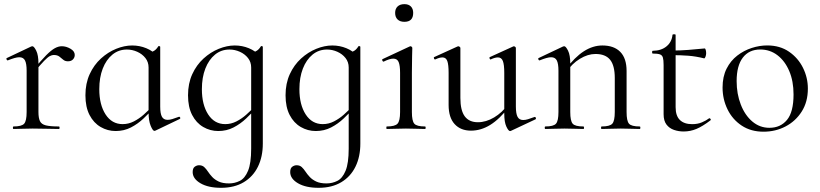

<svg xmlns="http://www.w3.org/2000/svg" viewBox="-20 -616 3914 917"><path d="M143.4 -271 138.6 -281.6Q176 -327.4 200.2 -351.8Q224.4 -376.2 241.8 -385.7Q259.2 -395.2 275 -395.2Q296 -395.2 316.5 -383.3Q337 -371.4 337 -353.6Q337 -341.4 328.5 -332.3Q320 -323.2 304.4 -323.2Q290.6 -323.2 281.7 -331Q272.8 -338.8 263.1 -346.1Q253.4 -353.4 236.6 -353.4Q228 -353.4 217.9 -348.1Q207.8 -342.8 190.7 -325.3Q173.6 -307.8 143.4 -271ZM44.6 0Q41.6 0 41.6 -6Q41.6 -12 44.6 -12Q83.6 -12 95.4 -25.3Q107.2 -38.6 107.2 -81V-278.6Q107.2 -312 99.4 -327.3Q91.6 -342.6 72.2 -342.6Q62.4 -342.6 48.8 -338.7Q35.2 -334.8 17.8 -327.8Q13.8 -326.6 11.4 -331.8Q9 -337 12.6 -338.8L129.2 -394Q132 -395.2 134.6 -395.2Q142.4 -395.2 153 -374Q163.6 -352.8 163.6 -312.6V-81Q163.6 -52.6 170.8 -37.5Q178 -22.4 199.1 -17.2Q220.2 -12 261.4 -12Q264.6 -12 264.6 -6Q264.6 0 261.4 0Q236.8 0 204.3 -1Q171.8 -2 135.8 -2Q110.2 -2 86.2 -1Q62.2 0 44.6 0Z M532.4 9.8Q494 9.8 460.7 -9.5Q427.4 -28.8 407.7 -66.7Q388 -104.6 388 -160.8Q388 -217.6 408.3 -261.8Q428.6 -306 462.1 -336.5Q495.6 -367 534.9 -382.9Q574.2 -398.8 611.2 -398.8Q646.8 -398.8 678.6 -385.7Q710.4 -372.6 729.8 -349.6L689.6 -293.6Q689.6 -319.6 674.5 -338.8Q659.4 -358 635.5 -368.7Q611.6 -379.4 586 -379.4Q546.4 -379.4 516.8 -355.1Q487.2 -330.8 470.7 -288.4Q454.2 -246 454.2 -190Q454.2 -115.8 484.2 -69.5Q514.2 -23.2 565.8 -23.2Q593.8 -23.2 619.1 -36.1Q644.4 -49 666.2 -68.3Q688 -87.6 705.8 -107.2L713.8 -100.2Q692 -75.2 665.2 -49.8Q638.4 -24.4 605.4 -7.3Q572.4 9.8 532.4 9.8ZM717.4 9.2Q709.8 9.2 699.7 -15Q689.6 -39.2 689.6 -80.4V-360.6Q706.4 -367.6 716.6 -373.8Q726.8 -380 736 -394.8Q737.2 -396.8 741.2 -395.7Q745.2 -394.6 745.2 -392.4V-106.6Q745.2 -73.2 753.4 -58.4Q761.6 -43.6 780.4 -43.6Q790.6 -43.6 803.1 -47.4Q815.6 -51.2 833.4 -57.8Q838.2 -59.8 840.4 -54.7Q842.6 -49.6 838 -47.6L721.6 8.2Q719.6 9.2 717.4 9.2Z M1035.8 281Q974.4 281 937.3 259.2Q900.2 237.4 900.2 205.8Q900.2 187.2 910.2 180.2Q920.2 173.2 930.4 173.2Q946 173.2 955.5 182.1Q965 191 973.4 203.8Q981.8 216.6 993.8 229.4Q1005.8 242.2 1024.7 251.1Q1043.6 260 1073.8 260Q1101.2 260 1125.5 247.8Q1149.8 235.6 1164.7 199.6Q1179.6 163.6 1179.6 94V-360.6Q1196.4 -367.6 1206.6 -373.8Q1216.8 -380 1226 -394.8Q1227.2 -396.8 1231.2 -395.7Q1235.2 -394.6 1235.2 -392.4V70Q1235.2 132.6 1211.9 180.1Q1188.6 227.6 1144 254.3Q1099.4 281 1035.8 281ZM1022.4 9.8Q984 9.8 950.7 -9.5Q917.4 -28.8 897.7 -66.7Q878 -104.6 878 -160.8Q878 -217.6 898.3 -261.8Q918.6 -306 952.1 -336.5Q985.6 -367 1024.9 -382.9Q1064.2 -398.8 1101.2 -398.8Q1136.8 -398.8 1168.6 -385.7Q1200.4 -372.6 1219.8 -349.6L1179.6 -293.6Q1179.6 -319.6 1164.5 -338.8Q1149.4 -358 1125.5 -368.7Q1101.6 -379.4 1076 -379.4Q1036.4 -379.4 1006.8 -355.1Q977.2 -330.8 960.7 -288.4Q944.2 -246 944.2 -190Q944.2 -115.8 974.2 -69.5Q1004.2 -23.2 1055.8 -23.2Q1083.8 -23.2 1109.1 -36.1Q1134.4 -49 1156.2 -68.3Q1178 -87.6 1195.8 -107.2L1203.8 -100.2Q1182 -75.2 1155.2 -49.8Q1128.4 -24.4 1095.4 -7.3Q1062.4 9.8 1022.4 9.8ZM1501.6 281Q1440.2 281 1403.1 259.2Q1366 237.4 1366 205.8Q1366 187.2 1376 180.2Q1386 173.2 1396.2 173.2Q1411.8 173.2 1421.3 182.1Q1430.8 191 1439.2 203.8Q1447.6 216.6 1459.6 229.4Q1471.6 242.2 1490.5 251.1Q1509.4 260 1539.6 260Q1567 260 1591.3 247.8Q1615.6 235.6 1630.5 199.6Q1645.4 163.6 1645.4 94V-360.6Q1662.2 -367.6 1672.4 -373.8Q1682.6 -380 1691.8 -394.8Q1693 -396.8 1697 -395.7Q1701 -394.6 1701 -392.4V70Q1701 132.6 1677.7 180.1Q1654.4 227.6 1609.8 254.3Q1565.2 281 1501.6 281ZM1488.2 9.8Q1449.8 9.8 1416.5 -9.5Q1383.2 -28.8 1363.5 -66.7Q1343.8 -104.6 1343.8 -160.8Q1343.8 -217.6 1364.1 -261.8Q1384.4 -306 1417.9 -336.5Q1451.4 -367 1490.7 -382.9Q1530 -398.8 1567 -398.8Q1602.6 -398.8 1634.4 -385.7Q1666.2 -372.6 1685.6 -349.6L1645.4 -293.6Q1645.4 -319.6 1630.3 -338.8Q1615.2 -358 1591.3 -368.7Q1567.4 -379.4 1541.8 -379.4Q1502.2 -379.4 1472.6 -355.1Q1443 -330.8 1426.5 -288.4Q1410 -246 1410 -190Q1410 -115.8 1440 -69.5Q1470 -23.2 1521.6 -23.2Q1549.6 -23.2 1574.9 -36.1Q1600.2 -49 1622 -68.3Q1643.8 -87.6 1661.6 -107.2L1669.6 -100.2Q1647.8 -75.2 1621 -49.8Q1594.2 -24.4 1561.2 -7.3Q1528.2 9.8 1488.2 9.8Z M1827.4 0Q1825.2 0 1825.2 -6Q1825.2 -12 1827.4 -12Q1866.4 -12 1878.6 -25.3Q1890.8 -38.6 1890.8 -81V-268Q1890.8 -303.4 1883.9 -319.7Q1877 -336 1858.4 -336Q1849.8 -336 1838.7 -332.6Q1827.6 -329.2 1812.6 -321.8Q1808.6 -320.8 1806.1 -326.4Q1803.6 -332 1807.4 -333.8L1936.8 -394.2Q1939.6 -395.2 1940.6 -395.2Q1943.2 -395.2 1946.2 -392.6Q1949.2 -390 1949.2 -386.8Q1949.2 -378.8 1948.2 -348Q1947.2 -317.2 1947.2 -269.2V-81Q1947.2 -38.6 1958.7 -25.3Q1970.2 -12 2010 -12Q2013 -12 2013 -6Q2013 0 2010 0Q1992.4 0 1968.8 -1Q1945.2 -2 1918.6 -2Q1893 -2 1869.4 -1Q1845.8 0 1827.4 0ZM1911.4 -511.8Q1890.6 -511.8 1878.9 -523Q1867.2 -534.2 1867.2 -554.4Q1867.2 -574 1878.9 -585.1Q1890.6 -596.2 1911.4 -596.2Q1931.4 -596.2 1942.4 -585.1Q1953.4 -574 1953.4 -554.4Q1953.4 -511.8 1911.4 -511.8Z M2229.4 8Q2180 8 2151.3 -23.4Q2122.6 -54.8 2122.6 -114.6V-268Q2122.6 -307.4 2116.3 -324.6Q2110 -341.8 2093.2 -341.8Q2079 -341.8 2059.4 -332.4Q2055.4 -330.6 2052.9 -336.6Q2050.4 -342.6 2054.2 -343.6L2165 -394Q2167.2 -395 2169.2 -395Q2171.8 -395 2175.3 -392.5Q2178.8 -390 2178.8 -386.8V-148.2Q2178.8 -88.6 2199.7 -60.4Q2220.6 -32.2 2262.6 -32.2Q2301.2 -32.2 2339.8 -55.1Q2378.4 -78 2406.6 -117.4L2411.8 -106.2Q2365.8 -46.8 2321.4 -19.4Q2277 8 2229.4 8ZM2443.8 -386.8V-107.2Q2443.8 -73.2 2451.9 -58Q2460 -42.8 2479 -42.8Q2489.2 -42.8 2501.7 -46.6Q2514.2 -50.4 2532 -57Q2536.8 -59 2539 -53.5Q2541.2 -48 2537.4 -46L2420.2 9Q2418.2 10 2416 10Q2408.4 10 2398.4 -11.4Q2388.4 -32.8 2388.4 -73.2V-268Q2388.4 -307.4 2381.7 -324.6Q2375 -341.8 2358.2 -341.8Q2344 -341.8 2324.2 -332.4Q2320.4 -330.6 2318.3 -336.6Q2316.2 -342.6 2320 -343.6L2430.8 -394Q2432.8 -395 2434.2 -395Q2436.8 -395 2440.3 -392.5Q2443.8 -390 2443.8 -386.8Z M2853.6 0Q2850.6 0 2850.6 -6Q2850.6 -12 2853.6 -12Q2892.6 -12 2904.4 -25.3Q2916.2 -38.6 2916.2 -81V-243.4Q2916.2 -303 2893.9 -330.6Q2871.6 -358.2 2824 -358.2Q2787.6 -358.2 2749.7 -335.2Q2711.8 -312.2 2684.8 -271.8L2680.6 -283.8Q2725.2 -343.4 2768.4 -371.1Q2811.6 -398.8 2857.2 -398.8Q2912.4 -398.8 2942.5 -368.2Q2972.6 -337.6 2972.6 -277V-81Q2972.6 -38.6 2984.1 -25.3Q2995.6 -12 3035.4 -12Q3038.4 -12 3038.4 -6Q3038.4 0 3035.4 0Q3017.8 0 2994.2 -1Q2970.6 -2 2944.8 -2Q2919.2 -2 2895.2 -1Q2871.2 0 2853.6 0ZM2584.6 0Q2581.6 0 2581.6 -6Q2581.6 -12 2584.6 -12Q2623.6 -12 2635.4 -25.3Q2647.2 -38.6 2647.2 -81V-278.6Q2647.2 -312 2639.4 -327.3Q2631.6 -342.6 2612.2 -342.6Q2602.4 -342.6 2588.8 -338.7Q2575.2 -334.8 2557.8 -327.8Q2553.8 -326.6 2551.4 -331.8Q2549 -337 2552.6 -338.8L2669.2 -394Q2672 -395.2 2674.6 -395.2Q2682.4 -395.2 2693 -374Q2703.6 -352.8 2703.6 -312.6V-81Q2703.6 -38.6 2715.1 -25.3Q2726.6 -12 2766.4 -12Q2769.4 -12 2769.4 -6Q2769.4 0 2766.4 0Q2748.8 0 2725.2 -1Q2701.6 -2 2675.8 -2Q2650.2 -2 2626.2 -1Q2602.2 0 2584.6 0Z M3245 12Q3221 12 3198.9 4.4Q3176.8 -3.2 3163.1 -21.2Q3149.4 -39.2 3149.4 -70.4V-305.2Q3149.4 -329.4 3146 -341Q3142.6 -352.6 3131.6 -356.4Q3120.6 -360.2 3097.6 -360.2Q3094.4 -360.2 3094.4 -366.8Q3094.4 -373.4 3097.6 -373.4Q3138.2 -373.8 3163.4 -394.7Q3188.6 -415.6 3191.8 -449.2Q3192.2 -452.4 3199.5 -452.4Q3206.8 -452.4 3206.8 -449.2V-104.2Q3206.8 -62.6 3227.3 -42.8Q3247.8 -23 3285.8 -23Q3312 -23 3332.5 -31.7Q3353 -40.4 3366.2 -50.6Q3370 -52.8 3373.3 -48.3Q3376.6 -43.8 3372.6 -40.8Q3335.6 -12.6 3306.3 -0.3Q3277 12 3245 12ZM3342.4 -337.4Q3303 -347.2 3266.9 -349.9Q3230.8 -352.6 3190.2 -352.6V-374.6Q3229.6 -374.6 3266.7 -377.6Q3303.8 -380.6 3345.6 -384.6Q3348.4 -384.6 3350.5 -377.9Q3352.6 -371.2 3352.6 -361.4Q3352.6 -353.8 3349.5 -345.1Q3346.4 -336.4 3342.4 -337.4Z M3626.4 13Q3566.6 13 3522.6 -16Q3478.6 -45 3454.8 -93.5Q3431 -142 3431 -198Q3431 -250 3450.2 -288Q3469.4 -326 3501.2 -350.5Q3533 -375 3570.4 -387Q3607.8 -399 3644.2 -399Q3705 -399 3748.5 -369Q3792 -339 3815.2 -292Q3838.4 -245 3838.4 -192.8Q3838.4 -129.4 3809.1 -83.3Q3779.8 -37.2 3731.8 -12.1Q3683.8 13 3626.4 13ZM3654.8 -5.6Q3707.6 -5.6 3738.8 -43.4Q3770 -81.2 3770 -165Q3770 -228.4 3749.5 -276.6Q3729 -324.8 3693.2 -352.2Q3657.4 -379.6 3611 -379.6Q3557.6 -379.6 3527.9 -341Q3498.2 -302.4 3498.2 -228.6Q3498.2 -167.8 3518 -116.7Q3537.8 -65.6 3573.2 -35.6Q3608.6 -5.6 3654.8 -5.6Z"/></svg>

Font: Cormorant Infant Light
Style: Regular
Weight: 300
Designer: Christian Thalmann (Catharsis Fonts)
Foundry: Catharsis Fonts
Version: Version 4.001